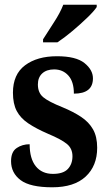

<svg xmlns="http://www.w3.org/2000/svg" viewBox="-20 -786 460 816"><path d="M202 10Q108 10 67.5 -20.5Q27 -51 27 -101Q27 -141 51 -157Q75 -173 106 -173Q106 -112 132 -79.5Q158 -47 205 -47Q249 -47 268.5 -68Q288 -89 288 -122Q288 -155 264 -174.5Q240 -194 185 -217Q134 -239 100.5 -261.5Q67 -284 51 -314.5Q35 -345 35 -392Q35 -470 86.5 -508.5Q138 -547 222 -547Q303 -547 339 -518Q375 -489 375 -453Q375 -388 294 -388Q294 -439 270.5 -465Q247 -491 210 -491Q178 -491 159.5 -474Q141 -457 141 -427Q141 -392 163.5 -373Q186 -354 246 -330Q292 -311 325 -289Q358 -267 375.5 -236Q393 -205 393 -158Q393 -81 344 -35.5Q295 10 202 10ZM163 -619Q183 -651 209.5 -691.5Q236 -732 249 -766H391V-756Q380 -739 351 -711Q322 -683 287.5 -654Q253 -625 224 -606H163Z"/></svg>

Font: Noto Serif Lao Condensed
Style: Bold
Weight: 700
Width: 3
Designer: Monotype Design Team
Foundry: Monotype Imaging Inc.
Version: Version 2.003; ttfautohint (v1.8.4.7-5d5b)